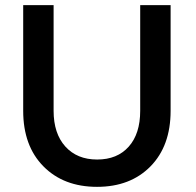

<svg xmlns="http://www.w3.org/2000/svg" viewBox="-20 -720 759 745"><path d="M188 -290Q188 -202 233.5 -151.5Q279 -101 357 -101Q435 -101 479.5 -151Q524 -201 524 -290V-700H642V-290Q642 -154 564 -74.5Q486 5 356.5 5Q227 5 148.5 -74.5Q70 -154 70 -290V-700H188Z"/></svg>

Font: Steamflix Grotesk
Style: Regular
Weight: 400
Designer: Julieta Ulanovsky
Foundry: Julieta Ulanovsky
Version: Version 4.000;PS 004.000;hotconv 1.0.88;makeotf.lib2.5.64775